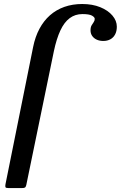

<svg xmlns="http://www.w3.org/2000/svg" viewBox="-20 -812 618 982"><path d="M8 130.5Q6 141.5 8.2 145.8Q10.5 150 25 150H90Q103 150 107.5 147.2Q112 144.5 114.5 134L255.5 -550Q269 -614 288.8 -656.2Q308.5 -698.5 336.5 -719.2Q364.5 -740 401.5 -740Q436.5 -740 450.5 -732Q464.5 -724 464.5 -715.5Q464.5 -706 459.2 -698.8Q454 -691.5 448.5 -682.2Q443 -673 443 -656.5Q443 -640.5 451.5 -628.2Q460 -616 474.8 -609.2Q489.5 -602.5 508.5 -602.5Q528.5 -602.5 544 -610.8Q559.5 -619 568.5 -635.5Q577.5 -652 577.5 -675.5Q577.5 -706 555 -732.5Q532.5 -759 492.8 -775.2Q453 -791.5 400.5 -791.5Q351 -791.5 309.2 -776.8Q267.5 -762 235.5 -733.8Q203.5 -705.5 181.8 -664.8Q160 -624 149.5 -572Z"/></svg>

Font: Besley Medium
Style: Italic
Weight: 500
Italic angle: -13°
Designer: Owen Earl
Foundry: indestructible type*
Version: Version 2.001